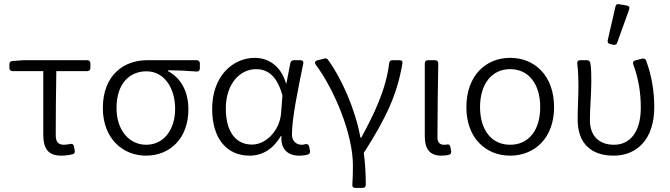

<svg xmlns="http://www.w3.org/2000/svg" viewBox="-20 -757 3305 947"><path d="M193.4 -95.7C193.4 -25.4 215.8 10.7 282.2 10.7C302.7 10.7 322.3 7.8 337.9 3.9C346.7 2 350.6 -5.9 348.6 -14.6L344.7 -35.2C342.8 -45.9 335.9 -48.8 326.2 -46.9C315.4 -44.9 305.7 -43 295.9 -43C267.6 -43 254.9 -57.6 254.9 -89.8C254.9 -189.5 255.9 -296.9 257.8 -406.2H410.2C419.9 -406.2 425.8 -412.1 425.8 -421.9V-444.3C425.8 -454.1 419.9 -460 410.2 -460H94.7L41 -456.1C31.2 -455.1 26.4 -450.2 26.4 -440.4V-421.9C26.4 -412.1 32.2 -406.2 42 -406.2H193.4Z M487.3 -224.6C487.3 -73.2 585.9 10.7 700.2 10.7C816.4 10.7 909.2 -72.3 909.2 -217.8C909.2 -307.6 871.1 -373 808.6 -406.2V-410.2C857.4 -410.2 900.4 -408.2 949.2 -404.3C960 -403.3 965.8 -410.2 965.8 -419.9V-444.3C965.8 -454.1 960 -460 950.2 -460H704.1C591.8 -460 487.3 -386.7 487.3 -224.6ZM843.8 -221.7C843.8 -112.3 784.2 -43 701.2 -43C618.2 -43 554.7 -113.3 554.7 -224.6C554.7 -345.7 620.1 -405.3 702.1 -405.3C793 -405.3 843.8 -318.4 843.8 -221.7Z M1026.4 -220.7C1026.4 -69.3 1101.6 10.7 1210.9 10.7C1274.4 10.7 1327.1 -21.5 1365.2 -85.9H1368.2C1363.3 -20.5 1400.4 10.7 1455.1 10.7C1472.7 10.7 1487.3 8.8 1499 4.9C1507.8 2 1510.7 -4.9 1508.8 -13.7L1504.9 -34.2C1502.9 -43.9 1496.1 -47.9 1486.3 -45.9C1480.5 -43.9 1473.6 -43 1467.8 -43C1441.4 -43 1419.9 -61.5 1419.9 -92.8C1419.9 -175.8 1451.2 -322.3 1475.6 -442.4C1478.5 -453.1 1472.7 -460 1461.9 -460H1429.7C1420.9 -460 1414.1 -455.1 1412.1 -446.3L1392.6 -345.7H1390.6C1364.3 -436.5 1298.8 -471.7 1237.3 -471.7C1126 -471.7 1026.4 -378.9 1026.4 -220.7ZM1366.2 -196.3C1358.4 -112.3 1292 -43.9 1222.7 -43.9C1141.6 -43.9 1093.8 -109.4 1093.8 -220.7C1093.8 -348.6 1167 -416 1243.2 -416C1289.1 -416 1344.7 -394.5 1373 -285.2Z M1720.7 58.6C1720.7 100.6 1719.7 122.1 1717.8 155.3C1716.8 165 1723.6 169.9 1733.4 169.9H1768.6C1778.3 169.9 1784.2 164.1 1784.2 154.3C1784.2 104.5 1781.2 45.9 1774.4 -2.9C1888.7 -180.7 1939.5 -295.9 1964.8 -443.4C1966.8 -454.1 1961.9 -460 1951.2 -460H1916C1906.2 -460 1901.4 -455.1 1899.4 -445.3C1884.8 -318.4 1825.2 -193.4 1761.7 -78.1H1757.8C1732.4 -219.7 1662.1 -375 1598.6 -460.9C1593.8 -468.8 1586.9 -470.7 1578.1 -467.8L1543.9 -459C1533.2 -456.1 1530.3 -448.2 1537.1 -438.5C1628.9 -315.4 1720.7 -95.7 1720.7 58.6Z M2075.2 -85C2075.2 -22.5 2099.6 10.7 2156.2 10.7C2171.9 10.7 2183.6 8.8 2194.3 6.8C2203.1 3.9 2207 -3.9 2205.1 -12.7L2201.2 -33.2C2199.2 -43 2192.4 -46.9 2182.6 -43.9C2177.7 -43 2173.8 -43 2169.9 -43C2149.4 -43 2137.7 -54.7 2137.7 -79.1C2137.7 -192.4 2139.6 -321.3 2141.6 -444.3C2141.6 -454.1 2135.7 -460 2126 -460H2090.8C2081.1 -460 2075.2 -454.1 2075.2 -444.3Z M2280.3 -228.5C2280.3 -76.2 2376 10.7 2496.1 10.7C2617.2 10.7 2712.9 -76.2 2712.9 -228.5C2712.9 -383.8 2617.2 -471.7 2496.1 -471.7C2376 -471.7 2280.3 -383.8 2280.3 -228.5ZM2644.5 -228.5C2644.5 -116.2 2588.9 -43 2496.1 -43C2404.3 -43 2347.7 -116.2 2347.7 -228.5C2347.7 -340.8 2404.3 -416 2496.1 -416C2588.9 -416 2644.5 -340.8 2644.5 -228.5Z M3015.6 -724.6 2977.5 -558.6C2975.6 -547.9 2979.5 -542 2989.3 -540L3004.9 -536.1C3013.7 -534.2 3021.5 -537.1 3024.4 -546.9L3083 -710C3086.9 -720.7 3083 -727.5 3072.3 -729.5L3033.2 -736.3C3023.4 -738.3 3017.6 -734.4 3015.6 -724.6ZM2829.1 -168C2829.1 -45.9 2899.4 10.7 3006.8 10.7C3122.1 10.7 3207 -71.3 3207 -227.5C3207 -304.7 3195.3 -380.9 3167 -458C3164.1 -466.8 3156.2 -469.7 3147.5 -467.8L3113.3 -459C3103.5 -456.1 3099.6 -449.2 3103.5 -439.5C3131.8 -362.3 3140.6 -293 3140.6 -225.6C3140.6 -100.6 3083 -43 3008.8 -43C2946.3 -43 2889.6 -75.2 2889.6 -165C2889.6 -220.7 2896.5 -298.8 2896.5 -353.5C2896.5 -387.7 2896.5 -418 2891.6 -446.3C2889.6 -455.1 2883.8 -460 2875 -460H2841.8C2831.1 -460 2826.2 -454.1 2827.1 -443.4C2832 -403.3 2833 -369.1 2833 -336.9C2833 -280.3 2829.1 -224.6 2829.1 -168Z"/></svg>

Font: Ed Sans Neue Light
Style: Regular
Weight: 300
Designer: Stephen Hutchings
Version: Version 1.004;PS 001.004;hotconv 1.0.88;makeotf.lib2.5.64775